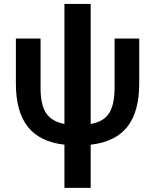

<svg xmlns="http://www.w3.org/2000/svg" viewBox="-20 -710 768 950"><path d="M58.6 -296.9V-519.5H180.7V-275.4Q180.7 -191.4 208.5 -149.9Q236.3 -108.4 298.8 -96.7V-690.4H428.7V-96.7Q492.2 -107.4 519.5 -149.4Q546.9 -191.4 546.9 -275.4V-519.5H668.9V-296.9Q668.9 -157.2 609.9 -82.5Q550.8 -7.8 428.7 5.9V219.7H298.8V5.9Q176.8 -7.8 117.7 -82.5Q58.6 -157.2 58.6 -296.9Z"/></svg>

Font: Mgen+ 1c bold
Style: Bold
Weight: 700
Designer: [Source Han Sans]
Ryoko NISHIZUKA  (kana & ideographs); Paul D. Hunt (Latin, Greek & Cyrillic); Wenlong ZHANG  (bopomofo
Version: Version 1.059.20150602